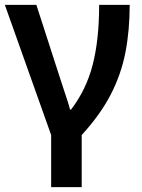

<svg xmlns="http://www.w3.org/2000/svg" viewBox="-20 -562 585 792"><path d="M191 210V-5L0 -542H130L226 -245Q232 -226 240.5 -200.5Q249 -175 257 -150.5Q265 -126 269 -110H273Q336 -192 362.5 -295.5Q389 -399 389 -542H515Q515 -437 497.5 -346.5Q480 -256 437 -172.5Q394 -89 317 -5V210Z"/></svg>

Font: Noto Sans SemiBold
Style: Regular
Weight: 600
Designer: Monotype Design Team
Foundry: Monotype Imaging Inc.
Version: Version 2.007